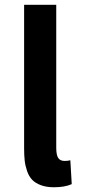

<svg xmlns="http://www.w3.org/2000/svg" viewBox="-20 -770 361 805"><path d="M215.8 -150.9Q215.8 -120.1 224.1 -107.7Q232.4 -95.2 251 -95.2Q264.6 -95.2 274.9 -98.1L280.8 2Q252 15.1 206.1 15.1Q174.3 15.1 151.1 6.3Q127.9 -2.4 114.5 -16.6Q101.1 -30.8 93.5 -53Q85.9 -75.2 83.5 -96.9Q81.1 -118.7 81.1 -147.9V-750H215.8Z"/></svg>

Font: Stilu SemiBold
Style: Regular
Weight: 600
Designer: Genilson Lima Santos
Foundry: Genilson Lima Santos
Version: Version 1.200;PS 001.200;hotconv 1.0.88;makeotf.lib2.5.64775